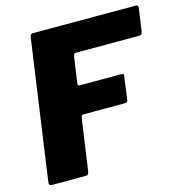

<svg xmlns="http://www.w3.org/2000/svg" viewBox="-109 -841 893 940"><g transform="rotate(-15 337.5 -371.0)"><path d="M126 -726Q128 -736 131 -739Q134 -742 142 -742H664Q677 -742 674 -725L658 -614Q657 -603 653 -599Q649 -595 636 -595H321Q314 -595 311 -591.5Q308 -588 306 -575L288 -450Q287 -441 289 -438.5Q291 -436 299 -436H508Q515 -436 517.5 -434Q520 -432 519 -424L503 -307Q502 -299 498 -296.5Q494 -294 484 -294H279Q272 -294 269 -290.5Q266 -287 264 -274L228 -21Q226 -7 222 -3.5Q218 0 205 0H44Q30 0 27 -5Q24 -10 27 -28L126 -726Z"/></g></svg>

Font: Libre Franklin ExtraBold
Style: Italic
Weight: 800
Italic angle: -8°
Designer: Pablo Impallari, Rodrigo Fuenzalida, Nhung Nguyen
Foundry: Impallari Type
Version: Version 3.000